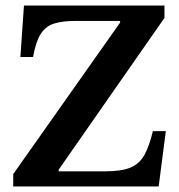

<svg xmlns="http://www.w3.org/2000/svg" viewBox="-20 -677 649 697"><path d="M556 0H28V-45L416 -595V-601H254Q207 -601 176.5 -591.5Q146 -582 128 -554Q110 -526 100 -470H54L67 -657H577V-612L193 -61V-55H361Q422 -55 454.5 -69Q487 -83 504.5 -115Q522 -147 535 -201H582Z"/></svg>

Font: STIX Two Text SemiBold
Style: Regular
Weight: 600
Designer: Ross Mills, John Hudson & Paul Hanslow, Tiro Typeworks Ltd; with prior portions MicroPress Inc., and Coen Hoffman.
Foundry: Tiro Typeworks Ltd
Version: Version 2.13 b171